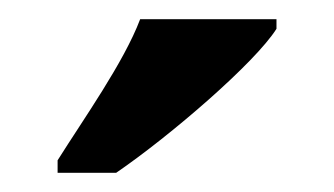

<svg xmlns="http://www.w3.org/2000/svg" viewBox="-20 -786 348 200"><path d="M40 -619V-606H101C158 -645 246 -721 268 -756V-766H126C109 -721 67 -662 40 -619Z"/></svg>

Font: Noto Serif Ethiopic Condensed
Style: Bold
Weight: 700
Width: 3
Designer: Monotype Design Team
Foundry: Monotype Imaging Inc.
Version: Version 2.102